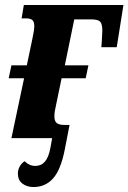

<svg xmlns="http://www.w3.org/2000/svg" viewBox="-20 -556 517 773"><path d="M52 143Q52 127 59.5 114Q67 101 79 93Q98 112 122 112Q146 112 161 94.5Q176 77 183 39L190 0H26L77 -241H15L26 -293H88L110 -398Q118 -434 118 -451Q118 -468 110.5 -475Q103 -482 85 -482H67L76 -536H477L450 -366H388L390 -392L392 -432Q392 -460 383 -469Q374 -478 347 -478H279L241 -293H336L325 -241H228L205 -130Q199 -106 199 -88Q199 -68 208.5 -60.5Q218 -53 240 -53H260L241 45Q225 127 194 162Q163 197 115 197Q88 197 70 183Q52 169 52 143Z"/></svg>

Font: Noto Serif CondExtraBold
Style: Italic
Weight: 800
Width: 3
Italic angle: -12°
Designer: Monotype Design Team
Foundry: Monotype Imaging Inc.
Version: Version 1.001